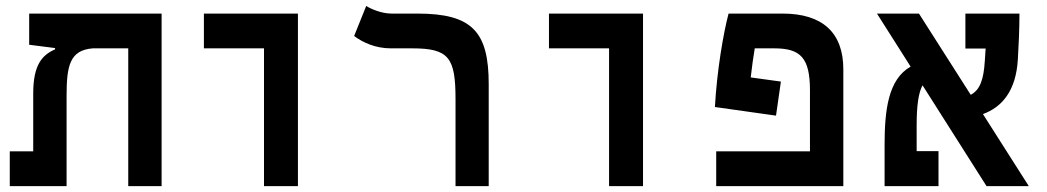

<svg xmlns="http://www.w3.org/2000/svg" viewBox="-20 -632 3556 652"><path d="M528.8 0V-585.9H79.1V-480L167 -468.8V-464.4C123.5 -445.3 92.8 -412.6 92.8 -314.5V-118.2H13.2V0H206.1V-305.2C206.1 -407.7 216.3 -461.9 295.4 -467.8H415.5V0Z M876.5 0H991.7V-585.9H672.4V-467.8H876.5Z M1639.6 -346.2C1639.6 -524.9 1583 -585.9 1397 -585.9H1309.1C1275.4 -585.9 1238.3 -602.1 1223.6 -611.8L1182.6 -509.8C1212.4 -487.3 1255.4 -467.8 1307.6 -467.8H1379.9C1504.4 -467.8 1526.9 -436.5 1526.9 -294.9V0H1639.6Z M2048.3 0H2163.6V-585.9H1844.2V-467.8H2048.3Z M2631.8 -355 2529.3 -369.1C2533.7 -406.7 2538.1 -439 2543 -467.8H2609.4C2698.2 -467.8 2730.5 -436 2730.5 -325.2V-118.2H2412.1V0H2843.8V-396.5C2843.8 -521 2773.4 -585.9 2637.2 -585.9H2454.1C2436 -517.6 2414.6 -391.6 2407.7 -268.6L2615.2 -239.3Z M3330.1 0H3473.6L3317.9 -244.6C3382.3 -268.1 3430.2 -322.8 3436.5 -430.7C3439 -471.7 3441.9 -534.2 3441.9 -585.9H3258.3V-467.3H3327.1C3326.2 -452.6 3325.2 -438.5 3324.2 -424.3C3320.3 -363.3 3308.6 -326.7 3276.4 -310.1L3100.6 -585.9H2958L3072.3 -405.8C2996.6 -362.8 2983.9 -259.8 2983.9 -139.2V0H3167V-118.7H3092.8V-205.6C3092.8 -274.9 3099.1 -316.9 3112.8 -342.3Z"/></svg>

Font: Cascadia Code PL SemiBold
Style: Regular
Weight: 600
Monospace: yes
Designer: Aaron Bell
Foundry: Saja Typeworks
Version: Version 2404.023